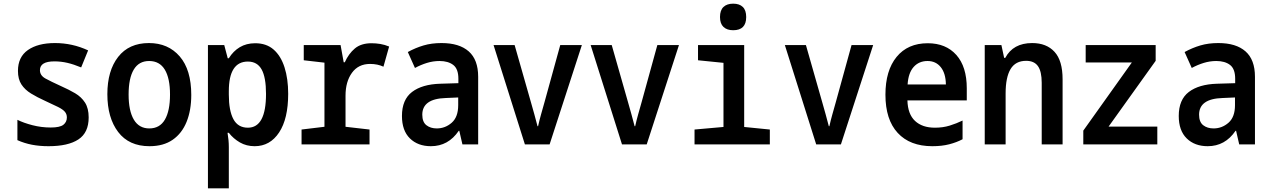

<svg xmlns="http://www.w3.org/2000/svg" viewBox="-20 -788 6930 1048"><path d="M245 10Q196 10 154.5 2Q113 -6 75 -23V-134Q109 -117 157.5 -104.5Q206 -92 257 -92Q307 -92 326 -107Q345 -122 345 -147Q345 -165 334 -178Q323 -191 297 -204Q271 -217 225 -238Q183 -257 149.5 -277.5Q116 -298 97 -327Q78 -356 78 -401Q78 -477 132.5 -515Q187 -553 280 -553Q375 -553 461 -513L423 -420Q382 -437 347.5 -445Q313 -453 277 -453Q198 -453 198 -405Q198 -376 228 -359.5Q258 -343 313 -318Q356 -299 390 -279Q424 -259 444 -228Q464 -197 464 -147Q464 -64 408 -27Q352 10 245 10Z M796 10Q684 10 625 -67.5Q566 -145 566 -274Q566 -402 625 -477.5Q684 -553 793 -553Q898 -553 961 -480Q1024 -407 1024 -270Q1024 -186 998.5 -123Q973 -60 922.5 -25Q872 10 796 10ZM795 -87Q852 -87 880 -135Q908 -183 908 -272Q908 -361 879.5 -408Q851 -455 794 -455Q738 -455 710 -408Q682 -361 682 -272Q682 -183 710.5 -135Q739 -87 795 -87Z M1115 240V-542H1204L1223 -470H1229Q1253 -509 1289 -530.5Q1325 -552 1373 -552Q1434 -552 1473.5 -517.5Q1513 -483 1533 -420.5Q1553 -358 1553 -276Q1553 -140 1503.5 -65Q1454 10 1370 10Q1325 10 1289.5 -10.5Q1254 -31 1229 -63H1222Q1229 -22 1229 15V240ZM1333 -91Q1432 -91 1432 -275Q1432 -366 1408 -409Q1384 -452 1333 -452Q1229 -452 1229 -290V-272Q1229 -184 1254 -137.5Q1279 -91 1333 -91Z M1626 0V-81L1751 -96V-446L1638 -459V-542H1839L1856 -448H1862Q1883 -495 1917 -523.5Q1951 -552 2008 -552Q2032 -552 2056 -548Q2080 -544 2104 -534L2073 -424Q2041 -439 2000 -439Q1936 -439 1901 -390.5Q1866 -342 1866 -266V-96L1997 -81V0Z M2332 10Q2261 10 2217.5 -32.5Q2174 -75 2174 -155Q2174 -244 2229 -286Q2284 -328 2383 -331L2482 -334V-358Q2482 -412 2454 -433.5Q2426 -455 2379 -455Q2344 -455 2310 -444.5Q2276 -434 2245 -417L2206 -504Q2248 -527 2292 -540Q2336 -553 2390 -553Q2487 -553 2538.5 -507.5Q2590 -462 2590 -369V0H2504L2487 -74H2484Q2427 10 2332 10ZM2364 -87Q2410 -87 2445.5 -118Q2481 -149 2481 -214V-256L2413 -253Q2285 -249 2285 -162Q2285 -122 2307.5 -104.5Q2330 -87 2364 -87Z M2845 0 2674 -542H2789L2878 -230Q2887 -198 2896.5 -164.5Q2906 -131 2914 -99H2917Q2924 -131 2933.5 -164.5Q2943 -198 2952 -230L3038 -542H3156L2980 0Z M3375 0 3204 -542H3319L3408 -230Q3417 -198 3426.5 -164.5Q3436 -131 3444 -99H3447Q3454 -131 3463.5 -164.5Q3473 -198 3482 -230L3568 -542H3686L3510 0Z M3982 -623Q3948 -623 3929 -641Q3910 -659 3910 -695Q3910 -732 3929 -750Q3948 -768 3982 -768Q4016 -768 4034.5 -750Q4053 -732 4053 -695Q4053 -623 3982 -623ZM3771 0V-81L3929 -95V-445L3790 -459V-542H4042V-95L4182 -81V0Z M4435 0 4264 -542H4379L4468 -230Q4477 -198 4486.5 -164.5Q4496 -131 4504 -99H4507Q4514 -131 4523.5 -164.5Q4533 -198 4542 -230L4628 -542H4746L4570 0Z M5069 10Q4947 10 4880 -62.5Q4813 -135 4813 -271Q4813 -403 4874 -477.5Q4935 -552 5044 -552Q5143 -552 5200 -488Q5257 -424 5257 -306V-240H4933Q4935 -165 4974.5 -128Q5014 -91 5083 -91Q5127 -91 5164 -102.5Q5201 -114 5234 -130V-28Q5202 -11 5161.5 -0.5Q5121 10 5069 10ZM5143 -327Q5142 -388 5115 -421.5Q5088 -455 5043 -455Q4996 -455 4967 -422.5Q4938 -390 4934 -327Z M5355 0V-542H5446L5461 -472H5467Q5510 -553 5614 -553Q5692 -553 5736 -505Q5780 -457 5780 -355V0H5666V-336Q5666 -398 5645.5 -427Q5625 -456 5581 -456Q5523 -456 5496 -411Q5469 -366 5469 -278V0Z M5893 0V-75L6158 -447H5906V-542H6288V-456L6031 -97H6297V0Z M6572 10Q6501 10 6457.5 -32.5Q6414 -75 6414 -155Q6414 -244 6469 -286Q6524 -328 6623 -331L6722 -334V-358Q6722 -412 6694 -433.5Q6666 -455 6619 -455Q6584 -455 6550 -444.5Q6516 -434 6485 -417L6446 -504Q6488 -527 6532 -540Q6576 -553 6630 -553Q6727 -553 6778.5 -507.5Q6830 -462 6830 -369V0H6744L6727 -74H6724Q6667 10 6572 10ZM6604 -87Q6650 -87 6685.5 -118Q6721 -149 6721 -214V-256L6653 -253Q6525 -249 6525 -162Q6525 -122 6547.5 -104.5Q6570 -87 6604 -87Z"/></svg>

Font: Noto Sans Mono Condensed SemiBold
Style: Regular
Weight: 600
Width: 3
Designer: Monotype Design Team
Foundry: Monotype Imaging Inc.
Version: Version 2.014